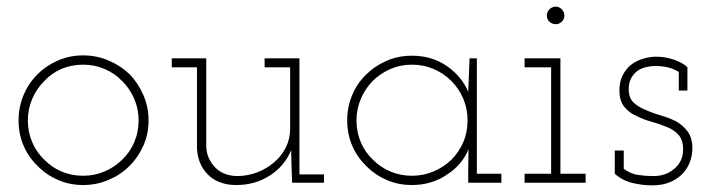

<svg xmlns="http://www.w3.org/2000/svg" viewBox="-20 -551 2139 579"><path d="M371 -51Q397 -77 412.5 -112Q428 -147 428 -188Q428 -228 412.5 -264Q397 -300 371 -327Q344 -353 307.5 -368.5Q271 -384 231 -384Q190 -384 154.5 -368.5Q119 -353 93 -327Q66 -300 51 -264Q36 -228 36 -188Q36 -147 51 -112Q66 -77 93 -51Q119 -24 154.5 -8.5Q190 7 231 7Q271 7 307.5 -8.5Q344 -24 371 -51ZM113 -70Q90 -92 77 -122.5Q64 -153 64 -188Q64 -222 77 -252.5Q90 -283 113 -306Q135 -330 165 -343Q195 -356 231 -356Q265 -356 295.5 -343Q326 -330 349 -306Q372 -283 385 -252.5Q398 -222 398 -188Q398 -153 385 -122.5Q372 -92 349 -70Q326 -47 295.5 -34Q265 -21 231 -21Q195 -21 165 -34Q135 -47 113 -70Z M858 -98 859 -53 861 0H957V-25H883V-375H778V-348H855V-163Q855 -132 841.5 -105.5Q828 -79 806 -61Q784 -42 755 -31Q726 -20 693 -20Q651 -22 627.5 -47.5Q604 -73 602 -107V-375H498V-348H574V-105Q576 -55 607.5 -24Q639 7 693 7Q749 7 793.5 -21.5Q838 -50 858 -98Z M1492 0V-27H1418V-375H1396Q1395 -349 1394 -324Q1393 -299 1392 -274Q1373 -320 1328 -351.5Q1283 -383 1222 -383Q1181 -383 1145.5 -367.5Q1110 -352 1084 -326Q1057 -300 1042 -264Q1027 -228 1027 -188Q1027 -147 1042 -112Q1057 -77 1084 -51Q1110 -24 1145.5 -8.5Q1181 7 1222 7Q1253 7 1280.5 -1.5Q1308 -10 1330 -26Q1352 -40 1368 -59.5Q1384 -79 1393 -101Q1393 -87 1392.5 -74Q1392 -61 1392 -47V0ZM1222 -356Q1257 -356 1287.5 -343Q1318 -330 1341 -307Q1364 -284 1377 -253.5Q1390 -223 1390 -188Q1390 -152 1377 -122Q1364 -92 1341 -69Q1318 -47 1287.5 -34Q1257 -21 1222 -21Q1188 -21 1158 -33.5Q1128 -46 1106 -68Q1082 -90 1068.5 -121Q1055 -152 1055 -188Q1055 -222 1068 -252.5Q1081 -283 1103 -306Q1126 -329 1156.5 -342.5Q1187 -356 1222 -356Z M1746 0V-27H1670V-375H1562V-348H1642V-27H1562V0ZM1682 -504Q1682 -515 1674 -523Q1666 -531 1656 -531Q1645 -531 1637 -523Q1629 -515 1629 -504Q1629 -493 1637 -485.5Q1645 -478 1656 -478Q1666 -478 1674 -485.5Q1682 -493 1682 -504Z M2041 -30Q2055 -46 2061.5 -65.5Q2068 -85 2068 -103Q2068 -135 2054 -154Q2040 -173 2019 -185Q1997 -196 1972.5 -203Q1948 -210 1926 -220Q1905 -228 1890.5 -242Q1876 -256 1876 -282Q1876 -301 1883 -314.5Q1890 -328 1902 -337Q1913 -345 1928 -348.5Q1943 -352 1956 -352Q1976 -352 1993.5 -348Q2011 -344 2027 -334V-278H2053V-348Q2045 -356 2033.5 -362Q2022 -368 2010 -372Q1993 -377 1982 -378.5Q1971 -380 1957 -380Q1939 -380 1918 -373.5Q1897 -367 1881 -354Q1866 -341 1857 -322.5Q1848 -304 1848 -278Q1848 -247 1862.5 -229Q1877 -211 1898 -202Q1919 -191 1944.5 -184Q1970 -177 1991 -168Q2012 -160 2026 -144.5Q2040 -129 2040 -100Q2040 -80 2032 -65Q2024 -50 2012 -41Q1999 -30 1983.5 -25Q1968 -20 1950 -20Q1927 -20 1904 -23.5Q1881 -27 1861 -42V-97H1834V-27Q1858 -6 1888 1Q1918 8 1947 8Q1979 8 2002.5 -2.5Q2026 -13 2041 -30Z"/></svg>

Font: Josefin Slab Thin Light
Style: Regular
Weight: 300
Version: Version 2.000